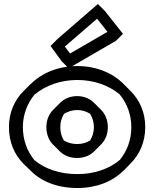

<svg xmlns="http://www.w3.org/2000/svg" viewBox="-20 -895 775 965"><path d="M213 -256C213 -221 225 -190 246 -169L281 -134L282 -133C304 -112 333 -101 368 -101C402 -101 432 -113 453 -134L488 -169L489 -170C510 -192 522 -221 522 -256C522 -291 509 -322 488 -343L453 -378L452 -379C430 -400 401 -412 368 -412C334 -412 304 -400 282 -378L247 -343C226 -322 213 -291 213 -256ZM283 -256C283 -282 290 -304 302 -323C320 -334 343 -342 368 -342C392 -342 414 -335 433 -323C444 -305 452 -282 452 -256C452 -231 445 -208 433 -189C415 -178 393 -171 368 -171C342 -171 319 -178 301 -189C290 -207 283 -230 283 -256ZM95 -256C95 -320 118 -377 154 -420C210 -466 285 -493 369 -493C452 -493 527 -466 581 -421C618 -376 640 -320 640 -256C640 -192 619 -136 582 -91C528 -46 454 -20 369 -20C280 -20 206 -46 153 -90C116 -135 95 -192 95 -256ZM25 -256C25 -183 51 -119 98 -72L134 -37C188 18 270 50 369 50C464 50 545 18 600 -37H601L636 -73C683 -120 710 -183 710 -256C710 -329 683 -391 636 -438L635 -439L600 -474C544 -530 461 -563 369 -563C275 -563 193 -530 136 -474H135L99 -438C52 -391 25 -329 25 -256ZM306 -661 468 -801 520 -735 332 -626ZM269 -699 234 -664 290 -587 325 -552 563 -690 598 -725 507 -840 472 -875Z"/></svg>

Font: Hussar Press
Style: Bold
Weight: 700
Foundry: Cannot Into Space Fonts
Version: Version 1.43